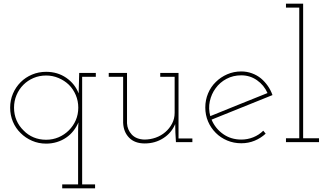

<svg xmlns="http://www.w3.org/2000/svg" viewBox="-20 -770 1783 1040"><path d="M495 250V229H425V-354H499V-375H409Q409 -348 407.5 -319.5Q406 -291 406 -264Q386 -316 339 -348.5Q292 -381 230 -381Q189 -381 153.5 -366Q118 -351 92 -325Q65 -298 50 -262.5Q35 -227 35 -187Q35 -146 50 -110.5Q65 -75 92 -49Q118 -23 153.5 -7.5Q189 8 230 8Q260 8 288 -0.5Q316 -9 339 -25Q361 -40 377.5 -61Q394 -82 405 -107Q404 -93 403.5 -81Q403 -69 403 -56V229H317V250ZM230 -361Q265 -361 297 -347.5Q329 -334 353 -311Q377 -287 390.5 -255Q404 -223 404 -187Q404 -150 390.5 -119Q377 -88 353 -64Q329 -40 297.5 -26.5Q266 -13 230 -13Q193 -13 162 -26Q131 -39 108 -63Q83 -87 69.5 -118.5Q56 -150 56 -187Q56 -223 69.5 -255Q83 -287 107 -311Q130 -334 161.5 -347.5Q193 -361 230 -361Z M929 -98 930 -53 933 0H1022V-20H947V-375H848V-354H926V-159Q926 -127 912 -100.5Q898 -74 876 -55Q853 -35 823.5 -24.5Q794 -14 761 -14Q717 -16 693.5 -41.5Q670 -67 668 -102V-375H569V-354H647V-105Q649 -55 679.5 -24Q710 7 764 7Q820 7 864.5 -21.5Q909 -50 929 -98Z M1287 -362Q1334 -362 1372 -335.5Q1410 -309 1429 -266Q1352 -235 1274.5 -204Q1197 -173 1119 -141Q1108 -182 1116.5 -221.5Q1125 -261 1148 -292Q1171 -324 1207 -343Q1243 -362 1287 -362ZM1419 -46 1406 -62Q1383 -39 1352 -26.5Q1321 -14 1287 -14Q1231 -14 1188.5 -44Q1146 -74 1126 -122Q1209 -156 1291 -188.5Q1373 -221 1456 -255Q1446 -283 1430 -305.5Q1414 -328 1394 -345Q1372 -363 1344.5 -373Q1317 -383 1287 -383Q1246 -383 1210.5 -367.5Q1175 -352 1149 -326Q1122 -300 1107 -264Q1092 -228 1092 -188Q1092 -147 1107 -112Q1122 -77 1149 -50Q1175 -24 1210.5 -9Q1246 6 1287 6Q1326 6 1359.5 -8Q1393 -22 1419 -46Z M1708 0V-21H1622V-750H1529V-729H1601V-21H1529V0Z"/></svg>

Font: Josefin Slab Thin ExtraLight
Style: Regular
Weight: 250
Version: Version 2.000